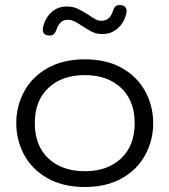

<svg xmlns="http://www.w3.org/2000/svg" viewBox="-20 -737 677 767"><path d="M45 -245Q45 -313 76.5 -371.5Q108 -430 170 -465Q232 -500 319 -500Q406 -500 467.5 -465Q529 -430 560.5 -371.5Q592 -313 592 -245Q592 -177 560.5 -118.5Q529 -60 467.5 -25Q406 10 319 10Q232 10 170 -25Q108 -60 76.5 -118.5Q45 -177 45 -245ZM518 -245Q518 -335 463.5 -386Q409 -437 319 -437Q228 -437 173.5 -386Q119 -335 119 -245Q119 -155 173.5 -104Q228 -53 319 -53Q409 -53 463.5 -104Q518 -155 518 -245ZM151 -618Q151 -627 153 -633Q162 -667 186.5 -689Q211 -711 247 -711Q271 -711 289.5 -702.5Q308 -694 333 -678Q350 -666 361.5 -660Q373 -654 386 -654Q420 -654 432 -696Q439 -717 457 -717Q471 -717 478.5 -710.5Q486 -704 486 -692L484 -680Q474 -644 449 -622.5Q424 -601 389 -601Q366 -601 349.5 -609Q333 -617 310 -632Q291 -645 278 -651.5Q265 -658 250 -658Q218 -658 205 -617Q197 -595 180 -595Q151 -595 151 -618Z"/></svg>

Font: Kodchasan
Style: Regular
Weight: 400
Version: Version 1.000; ttfautohint (v1.6)